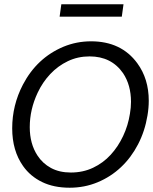

<svg xmlns="http://www.w3.org/2000/svg" viewBox="-20 -865 715 897"><path d="M305.5 12Q231 12 176.2 -14.8Q121.5 -41.5 88 -89Q37 -161 37 -265.5Q37 -373.5 87 -469.5Q152.5 -594.5 276 -646.5Q337.5 -672 405.5 -672Q546.5 -672 621.5 -569.5Q675 -496.5 675 -394.5Q675 -361 669 -325.5Q657 -252.5 625 -190.8Q593 -129 545.2 -84Q497.5 -39 436.2 -13.5Q375 12 305.5 12ZM311 -59Q368 -59 415.2 -81.5Q462.5 -104 497.2 -142Q532 -180 555.2 -229.5Q578.5 -279 587 -333.5Q592 -362.5 592 -389Q592 -467.5 555 -523Q500.5 -601.5 398.5 -601.5Q343.5 -601.5 297 -579.2Q250.5 -557 214.8 -519Q179 -481 156 -432Q119 -353.5 119 -271Q119 -193.5 155 -138.5Q179 -101.5 218.2 -80.2Q257.5 -59 311 -59ZM549 -787H258.5L266.5 -845H557Z"/></svg>

Font: Lucymar Sans
Style: Italic
Weight: 400
Italic angle: -10°
Foundry: The League of Moveable Type (original font) / Main changes by Cristiano Sobral with portions from Mirco Monsees
Version: Version 2.00;August 30, 2020;FontCreator 13.0.0.2681 64-bit